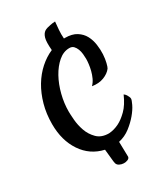

<svg xmlns="http://www.w3.org/2000/svg" viewBox="-185 -744 789 908"><g transform="rotate(-30 209.0 -290.0)"><path d="M377.9 -201.2Q385.7 -195.3 389.6 -189Q393.6 -182.6 395.5 -177.7Q398.4 -171.9 398.4 -166Q398.4 -159.2 388.2 -137.7Q377.9 -116.2 357.9 -92.3Q337.9 -68.4 310.1 -46.9Q282.2 -25.4 247.1 -17.6L249 64.5Q248 73.2 237.8 77.6Q227.5 82 215.8 81.5Q204.1 81.1 193.4 75.7Q182.6 70.3 179.7 59.6Q177.7 52.7 175.8 29.8Q173.8 6.8 170.9 -18.6Q97.7 -35.2 56.2 -97.2Q14.6 -159.2 14.6 -248Q14.6 -304.7 28.3 -353.5Q42 -402.3 65.4 -441.4Q88.9 -480.5 120.6 -508.8Q152.3 -537.1 188.5 -552.7Q184.6 -598.6 190.4 -619.1Q196.3 -639.6 210 -648.4Q214.8 -651.4 223.6 -654.3Q231.4 -656.2 242.2 -658.7Q252.9 -661.1 269.5 -662.1Q267.6 -641.6 265.6 -618.7Q263.7 -595.7 265.6 -571.3H271.5Q309.6 -571.3 333.5 -556.2Q357.4 -541 369.6 -518.1Q381.8 -495.1 385.7 -467.3Q389.6 -439.5 388.2 -414.6Q386.7 -389.6 381.8 -370.1Q377 -350.6 373 -344.7Q358.4 -325.2 330.6 -314.5Q302.7 -303.7 267.6 -309.6Q280.3 -322.3 288.1 -339.4Q295.9 -356.4 300.3 -374Q304.7 -391.6 306.6 -407.7Q308.6 -423.8 308.6 -435.5Q308.6 -447.3 307.1 -461.9Q305.7 -476.6 300.8 -489.3Q295.9 -502 287.6 -510.7Q279.3 -519.5 264.6 -519.5Q232.4 -519.5 204.6 -495.6Q176.8 -471.7 156.2 -434.6Q135.7 -397.5 124 -351.6Q112.3 -305.7 112.3 -260.7Q112.3 -246.1 114.7 -215.3Q117.2 -184.6 127.9 -153.8Q138.7 -123 162.1 -99.6Q185.5 -76.2 226.6 -76.2Q254.9 -78.1 282.2 -91.8Q305.7 -103.5 331.5 -128.9Q357.4 -154.3 377.9 -201.2Z"/></g></svg>

Font: Rancho
Style: Regular
Weight: 400
Designer: Font Diner, Inc
Foundry: Font Diner, Inc
Version: Version 1.000